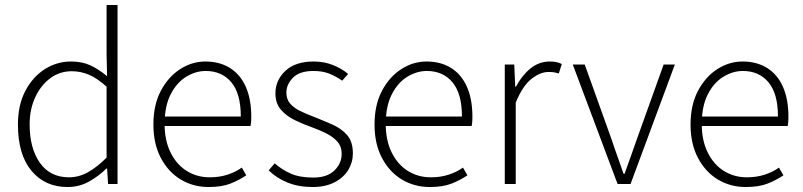

<svg xmlns="http://www.w3.org/2000/svg" viewBox="-20 -739 3224 771"><path d="M251 12Q161 12 106.5 -53Q52 -118 52 -239Q52 -317 81.5 -373.5Q111 -430 159.5 -461Q208 -492 265 -492Q309 -492 342 -477Q375 -462 410 -433L408 -521V-719H452V0H414L410 -62H407Q378 -33 338.5 -10.5Q299 12 251 12ZM257 -27Q297 -27 333.5 -47.5Q370 -68 408 -106V-391Q370 -425 337 -439Q304 -453 268 -453Q220 -453 182 -425Q144 -397 121.5 -348.5Q99 -300 99 -239Q99 -144 140 -85.5Q181 -27 257 -27Z M818 12Q756 12 706 -18Q656 -48 626 -104.5Q596 -161 596 -239Q596 -318 626 -374.5Q656 -431 703.5 -461.5Q751 -492 805 -492Q862 -492 903.5 -466Q945 -440 967 -390.5Q989 -341 989 -270Q989 -262 988.5 -252.5Q988 -243 986 -233H623V-271H947Q947 -363 909 -408.5Q871 -454 806 -454Q766 -454 728 -431Q690 -408 665.5 -360.5Q641 -313 641 -241Q641 -175 665 -126.5Q689 -78 730 -52.5Q771 -27 822 -27Q861 -27 893.5 -37.5Q926 -48 951 -66L969 -35Q941 -16 906 -2Q871 12 818 12Z M1235 12Q1179 12 1134.5 -6Q1090 -24 1059 -55L1083 -83Q1113 -57 1148.5 -41.5Q1184 -26 1238 -26Q1294 -26 1323 -54.5Q1352 -83 1352 -121Q1352 -151 1334.5 -170.5Q1317 -190 1290 -203.5Q1263 -217 1235 -227Q1198 -240 1164 -256.5Q1130 -273 1108 -298.5Q1086 -324 1086 -364Q1086 -417 1126 -454.5Q1166 -492 1240 -492Q1281 -492 1316.5 -478Q1352 -464 1378 -442L1354 -415Q1330 -432 1303 -443Q1276 -454 1239 -454Q1183 -454 1156.5 -427Q1130 -400 1130 -367Q1130 -340 1145.5 -322.5Q1161 -305 1186 -293Q1211 -281 1240 -270Q1278 -255 1314.5 -239Q1351 -223 1374 -196.5Q1397 -170 1397 -123Q1397 -87 1378.5 -56.5Q1360 -26 1323.5 -7Q1287 12 1235 12Z M1706 12Q1644 12 1594 -18Q1544 -48 1514 -104.5Q1484 -161 1484 -239Q1484 -318 1514 -374.5Q1544 -431 1591.5 -461.5Q1639 -492 1693 -492Q1750 -492 1791.5 -466Q1833 -440 1855 -390.5Q1877 -341 1877 -270Q1877 -262 1876.5 -252.5Q1876 -243 1874 -233H1511V-271H1835Q1835 -363 1797 -408.5Q1759 -454 1694 -454Q1654 -454 1616 -431Q1578 -408 1553.5 -360.5Q1529 -313 1529 -241Q1529 -175 1553 -126.5Q1577 -78 1618 -52.5Q1659 -27 1710 -27Q1749 -27 1781.5 -37.5Q1814 -48 1839 -66L1857 -35Q1829 -16 1794 -2Q1759 12 1706 12Z M2007 0V-480H2045L2049 -391H2052Q2075 -435 2109.5 -463.5Q2144 -492 2188 -492Q2201 -492 2212.5 -490Q2224 -488 2236 -482L2224 -444Q2214 -447 2205.5 -448.5Q2197 -450 2182 -450Q2150 -450 2114.5 -422.5Q2079 -395 2051 -327V0Z M2460 0 2280 -480H2328L2436 -179Q2447 -145 2460 -109.5Q2473 -74 2484 -41H2488Q2500 -74 2512.5 -109.5Q2525 -145 2537 -179L2645 -480H2690L2512 0Z M2975 12Q2913 12 2863 -18Q2813 -48 2783 -104.5Q2753 -161 2753 -239Q2753 -318 2783 -374.5Q2813 -431 2860.5 -461.5Q2908 -492 2962 -492Q3019 -492 3060.5 -466Q3102 -440 3124 -390.5Q3146 -341 3146 -270Q3146 -262 3145.5 -252.5Q3145 -243 3143 -233H2780V-271H3104Q3104 -363 3066 -408.5Q3028 -454 2963 -454Q2923 -454 2885 -431Q2847 -408 2822.5 -360.5Q2798 -313 2798 -241Q2798 -175 2822 -126.5Q2846 -78 2887 -52.5Q2928 -27 2979 -27Q3018 -27 3050.5 -37.5Q3083 -48 3108 -66L3126 -35Q3098 -16 3063 -2Q3028 12 2975 12Z"/></svg>

Font: Source Sans 3 Light
Style: Regular
Weight: 300
Designer: Paul D. Hunt
Foundry: Adobe
Version: Version 3.052;hotconv 1.1.0;makeotfexe 2.6.0